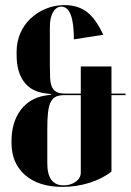

<svg xmlns="http://www.w3.org/2000/svg" viewBox="-20 -725 511 751"><path d="M25 -167V-172Q25 -246 60 -293.5Q95 -341 156 -351L181 -355V-357L156 -360Q102 -367 73.5 -405.5Q45 -444 45 -510V-523Q45 -561 59 -594Q73 -627 98.5 -651.5Q124 -676 158.5 -690.5Q193 -705 233 -705Q284 -705 319 -679Q354 -653 384 -589L269 -571Q269 -699 220 -699Q200 -699 187.5 -677.5Q175 -656 175 -619V-471Q175 -443 176 -421.5Q177 -400 182.5 -386.5Q188 -373 200 -366Q212 -359 234 -359H296V-465H416V-359H471V-353H416V-54Q381 -26 330 -10Q279 6 224 6Q132 6 78.5 -40Q25 -86 25 -167ZM165 -86Q165 0 229 0Q257 0 276.5 -14.5Q296 -29 296 -50V-353H234Q213 -353 200 -347.5Q187 -342 179 -327Q171 -312 168 -286.5Q165 -261 165 -221Z"/></svg>

Font: Moniqa Black Display
Style: Regular
Weight: 900
Designer: Rajesh Rajput
Foundry: Rajesh Rajput
Version: Version 1.000